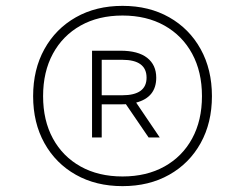

<svg xmlns="http://www.w3.org/2000/svg" viewBox="-20 -769 836 655"><path d="M398 -134Q307.5 -134 238.8 -172.8Q170 -211.5 131.5 -280.8Q93 -350 93 -441Q93 -532 131.5 -601.5Q170 -671 238.8 -710Q307.5 -749 398 -749Q488.5 -749 557.2 -710Q626 -671 664.5 -601.5Q703 -532 703 -441Q703 -350 664.5 -280.8Q626 -211.5 557.2 -172.8Q488.5 -134 398 -134ZM398 -167Q480 -167 541 -201Q602 -235 635.5 -296.5Q669 -358 669 -441Q669 -524 635.5 -585.8Q602 -647.5 541 -681.8Q480 -716 398 -716Q316 -716 255 -681.8Q194 -647.5 160.5 -585.8Q127 -524 127 -441Q127 -358 160.5 -296.5Q194 -235 255 -201Q316 -167 398 -167ZM294 -300V-596H391Q451 -596 482 -571.8Q513 -547.5 513 -504Q513 -437 444.5 -419L525 -300H487L409.5 -413.5Q400.5 -413 391 -413H327V-300ZM327 -444H397Q480 -444 480 -504Q480 -565 397 -565H327Z"/></svg>

Font: Encode Sans Exp Th
Style: Regular
Weight: 100
Width: 7
Designer: Multiple Designers
Foundry: Impallari Type
Version: Version 3.002; ttfautohint (v1.8.3) -l 8 -r 50 -G 200 -x 14 